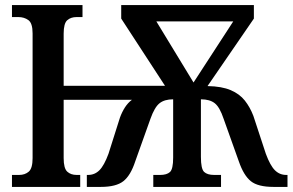

<svg xmlns="http://www.w3.org/2000/svg" viewBox="-20 -734 1149 754"><path d="M27 0V-47H55Q78 -47 93 -60Q108 -73 108 -113V-603Q108 -643 91.5 -655Q75 -667 52 -667H27V-714H304V-667H281Q258 -667 244 -654.5Q230 -642 230 -602V-397H628L456 -661V-714H977V-661L795 -396Q851 -395 886 -380Q921 -365 941.5 -339Q962 -313 975 -279L1024 -130Q1041 -84 1059.5 -65.5Q1078 -47 1104 -47H1109V0H1054Q993 0 965 -22.5Q937 -45 918 -100L858 -268Q843 -313 823.5 -328.5Q804 -344 769 -344V-118Q769 -71 781.5 -59Q794 -47 821 -47H848V0H582V-47H609Q635 -47 647.5 -58.5Q660 -70 660 -115V-344Q626 -344 606.5 -328.5Q587 -313 571 -268L511 -100Q493 -45 464.5 -22.5Q436 0 376 0H321V-47H326Q352 -47 370.5 -65.5Q389 -84 406 -130L451 -272Q459 -294 470.5 -312Q482 -330 498 -342H230V-113Q230 -73 244 -60Q258 -47 281 -47H295V0ZM740 -410 896 -650H594Z"/></svg>

Font: Noto Serif Condensed SemiBold
Style: Regular
Weight: 600
Width: 3
Designer: Monotype Design Team
Foundry: Monotype Imaging Inc.
Version: Version 2.013